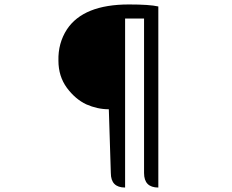

<svg xmlns="http://www.w3.org/2000/svg" viewBox="-20 -784 1040 861"><path d="M468 -294Q417 -294 367 -316Q318 -339 280 -390Q242 -442 242 -512Q240 -590 280 -652Q354 -764 558 -764Q651 -764 690 -755V57Q626 57 626 -8V-701H541V57Q477 57 477 -8Z"/></svg>

Font: Swei Toothpaste CJK TC
Style: Regular
Weight: 400
Version: Version 1.0